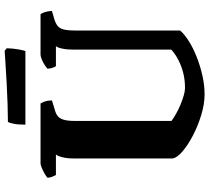

<svg xmlns="http://www.w3.org/2000/svg" viewBox="-57 -841 898 824"><g transform="rotate(-90 392.0 -429.0)"><path d="M399 0Q358 0 311.5 -14Q265 -28 223.5 -49.5Q182 -71 154.5 -94.5Q127 -118 124 -137V-563Q124 -591 129.5 -611.5Q135 -632 141 -638H53Q50 -643 46 -652.5Q42 -662 41 -674Q47 -680 59.5 -687Q72 -694 84.5 -699Q97 -704 102 -704H360Q364 -698 368.5 -685Q373 -672 373 -655L330 -642Q315 -638 305 -629.5Q295 -621 290 -604Q285 -587 285 -556V-142Q297 -133 315.5 -122.5Q334 -112 354.5 -103.5Q375 -95 394 -89.5Q413 -84 426 -84Q462 -84 492.5 -92Q523 -100 548.5 -113.5Q574 -127 591 -143V-562Q591 -591 595.5 -611.5Q600 -632 606 -638H520Q516 -643 513 -652.5Q510 -662 509 -674Q515 -680 527 -687.5Q539 -695 551 -699.5Q563 -704 569 -704H743Q748 -697 752 -685.5Q756 -674 757 -655L722 -645Q703 -639 692.5 -630.5Q682 -622 677.5 -604.5Q673 -587 673 -552V-105Q658 -87 628 -68Q598 -49 560 -34Q522 -19 480.5 -9.5Q439 0 399 0ZM269 -769Q269 -801 273 -820Q277 -839 281 -844Q314 -844 358.5 -845.5Q403 -847 449 -849.5Q495 -852 532 -854.5Q569 -857 586 -858L597 -849Q596 -821 592 -799Q588 -777 585 -769Z"/></g></svg>

Font: Texturina Medium 12pt ExtraBold
Style: Regular
Weight: 800
Version: Version 1.002